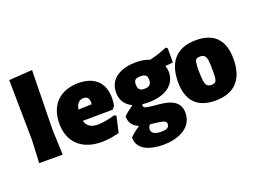

<svg xmlns="http://www.w3.org/2000/svg" viewBox="-126 -1002 2013 1498"><g transform="rotate(-20 880.0 -252.5)"><path d="M230 -210 239 -702 45 -689 52 -190 43 0H238Z M724 -196 745 -221C749 -244 751 -266 751 -286C751 -416 670 -483 543 -483C389 -483 296 -390 296 -236C296 -74 402 12 559 12C604 12 653 5 706 -9L736 -141L722 -151C659 -134 612 -126 579 -126C529 -126 489 -142 476 -194ZM586 -306 584 -292 474 -288C482 -335 504 -359 541 -359C571 -359 586 -341 586 -306Z M1230 -376C1254 -377 1275 -379 1292 -382V-499L1279 -510C1230 -489 1181 -473 1133 -462C1100 -475 1063 -482 1022 -482C912 -482 795 -440 795 -311C795 -251 823 -205 877 -179V-173C850 -155 824 -135 801 -112C801 -62 824 -28 870 -9V-3C841 15 815 36 792 60C792 173 915 197 1005 197C1117 197 1250 151 1250 20C1250 -97 1132 -108 1043 -115C1010 -118 987 -122 974 -125C961 -128 954 -135 954 -145C954 -148 955 -152 957 -157C974 -155 992 -154 1010 -154C1118 -154 1237 -198 1237 -324C1237 -341 1234 -357 1228 -372ZM1058 -277C1049 -268 1034 -264 1014 -264C995 -264 981 -268 973 -277C965 -285 961 -299 961 -320C961 -337 965 -350 974 -357C982 -364 997 -367 1019 -367C1038 -367 1051 -363 1060 -356C1068 -349 1072 -336 1072 -317C1072 -298 1067 -285 1058 -277ZM1067 27C1082 32 1090 41 1090 54C1090 93 1053 95 1022 95C969 95 943 79 943 47C943 34 948 22 959 11L990 14C1025 18 1051 22 1067 27Z M1520 -484C1352 -484 1277 -385 1277 -223C1277 -73 1350 12 1503 12C1671 12 1746 -85 1746 -247C1746 -398 1674 -484 1520 -484ZM1506 -353C1522 -353 1534 -349 1542 -342C1550 -334 1556 -320 1559 -301C1562 -281 1563 -251 1563 -211C1563 -184 1562 -163 1560 -150C1557 -136 1553 -127 1547 -122C1540 -117 1530 -114 1517 -114C1500 -114 1488 -118 1480 -126C1472 -133 1467 -147 1464 -167C1461 -186 1459 -216 1459 -257C1459 -284 1460 -305 1463 -318C1467 -346 1479 -353 1506 -353Z"/></g></svg>

Font: Luna Sans Black
Style: Regular
Weight: 900
Designer: Juan Pablo del Peral
Foundry: Huerta Tipografica
Version: Version 2.001; ttfautohint (v1.5)